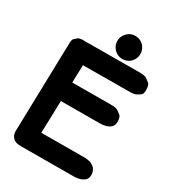

<svg xmlns="http://www.w3.org/2000/svg" viewBox="-220 -1039 1065 1179"><g transform="rotate(30 312.5 -449.0)"><path d="M143.1 -734.4Q134.8 -735.4 124.5 -735.8Q95.2 -735.4 86.2 -727.5Q77.1 -719.7 67.9 -711.9Q58.6 -704.1 58.1 -677.2L42 -47.9Q41 -18.6 57.6 -0.5Q74.7 18.6 105 19H111.3Q117.7 19.5 124 19.5L491.7 18.1Q530.8 17.6 555.7 2Q580.6 -13.2 579.6 -44.4Q578.6 -79.1 553.7 -97.7Q528.8 -115.7 488.3 -115.7L183.6 -114.3L190.4 -343.3L464.8 -344.2Q506.8 -344.2 532.2 -360.4Q556.6 -376 555.7 -406.7Q554.7 -441.4 542.2 -450.7Q529.8 -460 517.3 -469Q504.9 -478 460.9 -478L193.8 -476.6L197.8 -601.6Q340.3 -602.5 522 -603.5Q561 -603.5 573.5 -611.3Q585.9 -619.1 598.4 -626.7Q610.8 -634.3 609.9 -665.5Q608.9 -700.2 596.4 -709.5Q584 -718.8 571.5 -728Q559.1 -737.3 518.6 -737.3L153.8 -735.4Q148.4 -734.9 143.1 -734.4ZM385.7 -918.5Q363.3 -918.5 343.8 -906.2Q327.1 -894.5 316.4 -876.5Q305.7 -857.9 305.7 -836.9Q305.7 -814.5 317.4 -795.4Q328.1 -777.8 345.7 -767.1Q363.3 -755.9 383.8 -755.4H386.7Q407.2 -755.4 423.8 -763.7Q439.9 -771 452.6 -787.6Q466.8 -806.6 468.8 -830.1V-831.1V-836.9Q468.8 -856.9 460 -874.5Q449.2 -896 428.7 -907.7Q410.2 -918.5 387.7 -918.5Z"/></g></svg>

Font: Comic Relief
Style: Bold
Weight: 700
Designer: Jeff Davis
Foundry: Loudifier
Version: Version 1.200; ttfautohint (v1.8.4.7-5d5b)